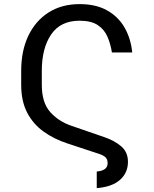

<svg xmlns="http://www.w3.org/2000/svg" viewBox="-20 -742 762 953"><path d="M460.2 191.8V109.4Q514.2 104.8 514.2 68.2Q514.2 50.1 505 40.1Q495.7 30.2 474.4 22.7L315.3 -29.8Q247.9 -51.8 196 -89.1Q144.2 -126.4 114.7 -183.2Q85.2 -240.1 85.2 -321V-390.6Q85.2 -490.1 120.7 -564.5Q156.2 -638.8 221.2 -680.2Q286.2 -721.6 375 -721.6Q456 -721.6 511.5 -690.5Q567.1 -659.4 598.2 -605.3Q629.3 -551.1 636.4 -481.5H535.5Q529.1 -522.7 513.8 -558.8Q498.6 -594.8 465.9 -617Q433.2 -639.2 375 -639.2Q280.2 -639.2 233.8 -570.8Q187.5 -502.5 187.5 -390.6V-321Q187.5 -232.6 229.2 -185.9Q271 -139.2 333.8 -117.9L498.6 -61.1Q548.7 -44 581.9 -15.4Q615.1 13.1 615.1 61.1Q615.1 115.4 576 150.4Q536.9 185.4 460.2 191.8Z"/></svg>

Font: Inter UI
Style: Regular
Weight: 400
Designer: Rasmus Andersson
Foundry: rsms
Version: 3.2;8d6f07862